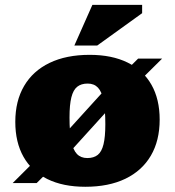

<svg xmlns="http://www.w3.org/2000/svg" viewBox="-20 -736 704 772"><path d="M31 0 142.5 -111 179 -130 442 -419.5 473.5 -439 535.5 -500.5H632L520.5 -390L484 -371L221 -81L189.5 -61.5L127.5 0ZM331 -100.5Q357 -100.5 373 -113.2Q389 -126 396.2 -155.8Q403.5 -185.5 403.5 -236.5Q403.5 -295.5 396.5 -331.2Q389.5 -367 374 -383.5Q358.5 -400 332.5 -400Q306.5 -400 290.5 -387.2Q274.5 -374.5 267 -344.8Q259.5 -315 259.5 -264Q259.5 -205.5 266.5 -169.5Q273.5 -133.5 289.2 -117Q305 -100.5 331 -100.5ZM323 15Q233.5 15 170.5 -16Q107.5 -47 74.5 -105.5Q41.5 -164 41.5 -246Q41.5 -330 77 -390.5Q112.5 -451 179.5 -483.2Q246.5 -515.5 340.5 -515.5Q430 -515.5 493 -484.5Q556 -453.5 589 -395.2Q622 -337 622 -255Q622 -170.5 586.5 -110Q551 -49.5 484 -17.2Q417 15 323 15ZM279 -553 351.5 -716.5H551.5V-683L371 -553Z"/></svg>

Font: Newsreader 9pt ExtraBold
Style: Regular
Weight: 800
Designer: Hugues Gentile
Foundry: Production Type
Version: Version 1.003